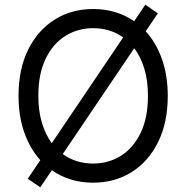

<svg xmlns="http://www.w3.org/2000/svg" viewBox="-20 -776 801 826"><path d="M153.4 29.8 99.4 -7.1 153.4 -87Q109.4 -135.7 84.5 -205.8Q59.7 -275.9 59.7 -363.6Q59.7 -478.7 101.2 -562.5Q142.8 -646.3 215.2 -691.8Q287.6 -737.2 380.7 -737.2Q480.8 -737.2 557.2 -684.7L605.1 -755.7L659.1 -718.8L606.9 -641.3Q651.3 -592.7 676.5 -522.4Q701.7 -452.1 701.7 -363.6Q701.7 -248.6 660.2 -164.8Q618.6 -81 546.2 -35.5Q473.7 9.9 380.7 9.9Q279.8 9.9 203.1 -43.7ZM616.5 -363.6Q616.5 -429 600.9 -480.5Q585.2 -532 557.5 -568.5L250 -113.3Q306.5 -72.4 380.7 -72.4Q446.7 -72.4 500.2 -105.8Q553.6 -139.2 585 -204.2Q616.5 -269.2 616.5 -363.6ZM202.8 -160.2 509.9 -615.1Q454.2 -654.8 380.7 -654.8Q314.6 -654.8 261.2 -621.4Q207.7 -588.1 176.3 -523.1Q144.9 -458.1 144.9 -363.6Q144.9 -298.7 160.3 -247.7Q175.8 -196.7 202.8 -160.2Z"/></svg>

Font: Inter Alia
Style: Regular
Weight: 400
Designer: Rasmus Andersson (Latin, Greek, Cyrillic etc.) and Evan from Shavian.info (Shavian, old style figures)
Foundry: Shavian.info
Version: Version 0.001;git-37ab20767